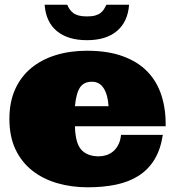

<svg xmlns="http://www.w3.org/2000/svg" viewBox="-20 -776 746 817"><path d="M298.8 -238.8Q300.8 -166 326.4 -138.4Q352.1 -110.8 399.9 -110.8Q416 -110.8 431.4 -115.5Q446.8 -120.1 460 -130.6Q473.1 -141.1 482.7 -158.4Q492.2 -175.8 495.1 -202.1H672.9Q663.1 -139.2 637 -96.7Q610.8 -54.2 569.8 -28.1Q528.8 -2 474.4 9.5Q419.9 21 353 21Q284.2 21 223.6 3.4Q163.1 -14.2 117.4 -50Q71.8 -85.9 45.9 -140.4Q20 -194.8 20 -270Q20 -341.8 44.4 -396Q68.8 -450.2 113 -486.6Q157.2 -522.9 217.5 -541.5Q277.8 -560.1 350.1 -560.1Q439 -560.1 502.9 -536.6Q566.9 -513.2 607.4 -471.2Q647.9 -429.2 667 -370.1Q686 -311 685.1 -238.8ZM371.1 -428.2Q336.9 -428.2 320.6 -404.1Q304.2 -379.9 298.8 -324.2H441.9Q439 -372.1 421.4 -400.1Q403.8 -428.2 371.1 -428.2ZM266.1 -755.9Q270 -746.1 276.1 -737.1Q282.2 -728 291.3 -720.9Q300.3 -713.9 314.7 -710Q329.1 -706.1 350.1 -706.1Q371.1 -706.1 385 -710Q398.9 -713.9 408 -720.9Q417 -728 422.6 -737.1Q428.2 -746.1 433.1 -755.9H529.3Q523.9 -683.1 477.5 -644Q431.2 -605 350.1 -605Q269 -605 222.2 -643.6Q175.3 -682.1 169.9 -755.9Z"/></svg>

Font: Ultra
Style: Regular
Weight: 400
Designer: Astigmatic (AOETI)
Foundry: Astigmatic (AOETI)
Version: Version 1.000